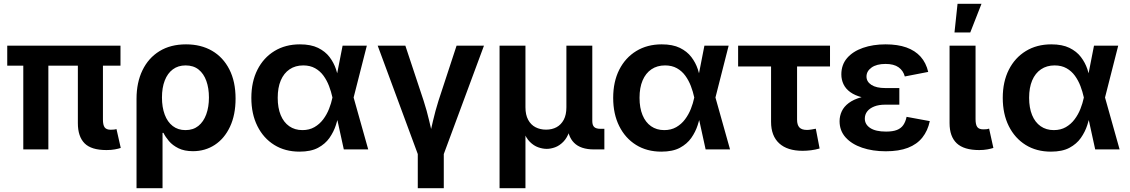

<svg xmlns="http://www.w3.org/2000/svg" viewBox="-20 -786 5942 1010"><path d="M540 3.4Q460 3.4 424.8 -32.2Q389.6 -67.9 389.6 -138.2V-514.6H521.5V-156.7Q521.5 -128.4 530.5 -116Q539.6 -103.5 562.5 -103.5Q574.7 -103.5 581.3 -104.5Q587.9 -105.5 592.8 -106.9L615.2 -7.8Q604 -3.9 584.5 -0.2Q564.9 3.4 540 3.4ZM102.5 0V-514.6H234.4V0ZM18.1 -440.4V-545.9H613.8V-440.4Z M698.2 204.1V-266.1Q698.2 -352.1 729.5 -416.5Q760.7 -481 818.8 -516.8Q877 -552.7 958.5 -552.7Q1037.1 -552.7 1095.5 -518.8Q1153.8 -484.9 1186.5 -420.9Q1219.2 -356.9 1219.2 -267.6Q1219.2 -181.6 1189.9 -119.4Q1160.6 -57.1 1109.9 -23.9Q1059.1 9.3 995.1 9.3Q949.7 9.3 918.7 -6.1Q887.7 -21.5 868.9 -43.7Q850.1 -65.9 839.8 -86.9H835V204.1ZM955.6 -101.6Q996.1 -101.6 1023.4 -123.5Q1050.8 -145.5 1064.9 -184.3Q1079.1 -223.1 1079.1 -272.9Q1079.1 -322.3 1065.4 -360.4Q1051.8 -398.4 1024.7 -420.2Q997.6 -441.9 956.5 -441.9Q917 -441.9 889.2 -421.1Q861.3 -400.4 846.7 -362.5Q832 -324.7 832 -272.9Q832 -222.2 846.4 -183.3Q860.8 -144.5 888.7 -123Q916.5 -101.6 955.6 -101.6Z M1555.7 11.7Q1479.5 11.7 1422.6 -23.7Q1365.7 -59.1 1334 -122.8Q1302.2 -186.5 1302.2 -271Q1302.2 -356 1334.2 -419.2Q1366.2 -482.4 1423.8 -517.6Q1481.4 -552.7 1557.6 -552.7Q1615.2 -552.7 1653.1 -534.2Q1690.9 -515.6 1713.4 -486.1Q1735.8 -456.5 1747.3 -422.4Q1758.8 -388.2 1763.7 -357.4H1808.6L1839.8 -274.4L1917 0H1788.6L1728.5 -274.4Q1722.2 -303.7 1710.9 -333.3Q1699.7 -362.8 1681.9 -387.5Q1664.1 -412.1 1637.7 -427Q1611.3 -441.9 1575.2 -441.9Q1533.7 -441.9 1503.4 -421.4Q1473.1 -400.9 1457 -363Q1440.9 -325.2 1440.9 -271.5Q1440.9 -218.8 1456.5 -180.7Q1472.2 -142.6 1501.5 -122.1Q1530.8 -101.6 1570.8 -101.6Q1606.9 -101.6 1634 -117.2Q1661.1 -132.8 1680.2 -158.2Q1699.2 -183.6 1710.9 -213.4Q1722.7 -243.2 1728.5 -271.5L1782.2 -545.9H1909.7L1839.8 -271.5L1808.6 -193.4H1764.6Q1758.3 -163.1 1746.8 -127.7Q1735.4 -92.3 1713.1 -60.5Q1690.9 -28.8 1653.1 -8.5Q1615.2 11.7 1555.7 11.7Z M2179.7 29.8 1966.8 -545.9H2112.3L2208.5 -255.9Q2225.6 -203.1 2238 -149.7Q2250.5 -96.2 2263.7 -40H2232.4Q2245.1 -96.2 2257.6 -149.7Q2270 -203.1 2286.6 -255.9L2381.8 -545.9H2525.9L2312.5 29.8ZM2177.7 204.1V-3.9H2314.5V204.1Z M2607.9 204.1V-545.9H2744.1V-221.7Q2744.1 -182.1 2758.3 -155.8Q2772.5 -129.4 2797.1 -116.7Q2821.8 -104 2852.5 -104Q2883.8 -104 2907.7 -116.9Q2931.6 -129.9 2945.6 -156Q2959.5 -182.1 2959.5 -221.7V-545.9H3095.7V-149.4Q3095.7 -127.4 3105.7 -117.9Q3115.7 -108.4 3138.7 -108.4H3159.2V0H3104.5Q3034.2 0 2999.5 -35.2Q2964.8 -70.3 2964.8 -136.7V-186H2988.3Q2988.3 -131.8 2975.8 -96.2Q2963.4 -60.5 2943.1 -40Q2922.9 -19.5 2899.9 -11.2Q2877 -2.9 2856 -2.9Q2834.5 -2.9 2811 -11.2Q2787.6 -19.5 2767.1 -40Q2746.6 -60.5 2733.9 -96.2Q2721.2 -131.8 2721.2 -186H2744.1V204.1Z M3459 11.7Q3382.8 11.7 3325.9 -23.7Q3269 -59.1 3237.3 -122.8Q3205.6 -186.5 3205.6 -271Q3205.6 -356 3237.5 -419.2Q3269.5 -482.4 3327.1 -517.6Q3384.8 -552.7 3460.9 -552.7Q3518.6 -552.7 3556.4 -534.2Q3594.2 -515.6 3616.7 -486.1Q3639.2 -456.5 3650.6 -422.4Q3662.1 -388.2 3667 -357.4H3711.9L3743.2 -274.4L3820.3 0H3691.9L3631.8 -274.4Q3625.5 -303.7 3614.3 -333.3Q3603 -362.8 3585.2 -387.5Q3567.4 -412.1 3541 -427Q3514.6 -441.9 3478.5 -441.9Q3437 -441.9 3406.7 -421.4Q3376.5 -400.9 3360.4 -363Q3344.2 -325.2 3344.2 -271.5Q3344.2 -218.8 3359.9 -180.7Q3375.5 -142.6 3404.8 -122.1Q3434.1 -101.6 3474.1 -101.6Q3510.3 -101.6 3537.4 -117.2Q3564.5 -132.8 3583.5 -158.2Q3602.5 -183.6 3614.3 -213.4Q3626 -243.2 3631.8 -271.5L3685.5 -545.9H3813L3743.2 -271.5L3711.9 -193.4H3668Q3661.6 -163.1 3650.1 -127.7Q3638.7 -92.3 3616.5 -60.5Q3594.2 -28.8 3556.4 -8.5Q3518.6 11.7 3459 11.7Z M4202.1 7.3Q4121.6 7.3 4078.9 -32Q4036.1 -71.3 4036.1 -145V-436.5H3862.8V-545.9H4346.2V-436.5H4172.9V-156.7Q4172.9 -128.9 4185.1 -115.7Q4197.3 -102.5 4225.1 -102.5Q4233.9 -102.5 4248.5 -104.7Q4263.2 -106.9 4271.5 -108.9L4291.5 -4.9Q4269.5 1.5 4246.6 4.4Q4223.6 7.3 4202.1 7.3Z M4639.6 9.8Q4570.3 9.8 4515.1 -9Q4460 -27.8 4428.2 -63.2Q4396.5 -98.6 4396.5 -148.4Q4396.5 -175.8 4408 -200.4Q4419.4 -225.1 4444.8 -244.1Q4470.2 -263.2 4510.7 -274.4Q4551.3 -285.6 4608.9 -285.6H4710.9V-235.4H4636.7Q4602.5 -235.4 4578.6 -225.8Q4554.7 -216.3 4542 -200Q4529.3 -183.6 4529.3 -162.1Q4529.3 -131.3 4557.9 -112.5Q4586.4 -93.8 4641.1 -93.8Q4676.3 -93.8 4698 -102.3Q4719.7 -110.8 4731.7 -128.2Q4743.7 -145.5 4749 -171.4L4871.1 -148.9Q4860.4 -98.1 4832 -62.5Q4803.7 -26.9 4756.1 -8.5Q4708.5 9.8 4639.6 9.8ZM4608.9 -264.2Q4554.2 -264.2 4515.6 -273.9Q4477.1 -283.7 4452.6 -301.5Q4428.2 -319.3 4417 -343.3Q4405.8 -367.2 4405.8 -394.5Q4405.8 -445.3 4436 -480.5Q4466.3 -515.6 4519.3 -534.2Q4572.3 -552.7 4638.7 -552.7Q4702.1 -552.7 4748 -536.4Q4793.9 -520 4822.8 -487.8Q4851.6 -455.6 4862.8 -407.7L4739.7 -383.8Q4731.4 -414.6 4706.8 -432.1Q4682.1 -449.7 4638.2 -449.7Q4591.3 -449.7 4564.7 -430.7Q4538.1 -411.6 4538.1 -383.3Q4538.1 -356.4 4563.7 -339.6Q4589.4 -322.8 4636.7 -322.8H4710.9V-264.2Z M5130.9 3.4Q5050.8 3.4 5012.9 -32.2Q4975.1 -67.9 4975.1 -138.2V-545.9H5111.8V-158.7Q5111.8 -130.4 5120.8 -117.9Q5129.9 -105.5 5152.8 -105.5Q5165 -105.5 5171.6 -106.4Q5178.2 -107.4 5183.1 -109.4L5205.6 -7.8Q5193.8 -3.9 5174.3 -0.2Q5154.8 3.4 5130.9 3.4ZM5001 -615.2 5017.1 -766.1H5143.1L5084 -615.2Z M5508.3 11.7Q5432.1 11.7 5375.2 -23.7Q5318.4 -59.1 5286.6 -122.8Q5254.9 -186.5 5254.9 -271Q5254.9 -356 5286.9 -419.2Q5318.8 -482.4 5376.5 -517.6Q5434.1 -552.7 5510.3 -552.7Q5567.9 -552.7 5605.7 -534.2Q5643.6 -515.6 5666 -486.1Q5688.5 -456.5 5700 -422.4Q5711.4 -388.2 5716.3 -357.4H5761.2L5792.5 -274.4L5869.6 0H5741.2L5681.2 -274.4Q5674.8 -303.7 5663.6 -333.3Q5652.3 -362.8 5634.5 -387.5Q5616.7 -412.1 5590.3 -427Q5564 -441.9 5527.8 -441.9Q5486.3 -441.9 5456.1 -421.4Q5425.8 -400.9 5409.7 -363Q5393.6 -325.2 5393.6 -271.5Q5393.6 -218.8 5409.2 -180.7Q5424.8 -142.6 5454.1 -122.1Q5483.4 -101.6 5523.4 -101.6Q5559.6 -101.6 5586.7 -117.2Q5613.8 -132.8 5632.8 -158.2Q5651.9 -183.6 5663.6 -213.4Q5675.3 -243.2 5681.2 -271.5L5734.9 -545.9H5862.3L5792.5 -271.5L5761.2 -193.4H5717.3Q5710.9 -163.1 5699.5 -127.7Q5688 -92.3 5665.8 -60.5Q5643.6 -28.8 5605.7 -8.5Q5567.9 11.7 5508.3 11.7Z"/></svg>

Font: Inter Cardless
Style: Bold
Weight: 700
Designer: Rasmus Andersson
Foundry: rsms
Version: Version 4.001;git-9221beed3